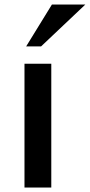

<svg xmlns="http://www.w3.org/2000/svg" viewBox="-20 -841 403 861"><path d="M212.9 -820.8H362.8L164.1 -632.8H97.2ZM89.8 0V-555.2H210V0Z"/></svg>

Font: Sporting Grotesque
Style: Regular
Weight: 400
Designer: Lucas LE BIHAN
Foundry: Lucas LE BIHAN
Version: Version 2.001;PS 2.1;hotconv 1.0.88;makeotf.lib2.5.647800